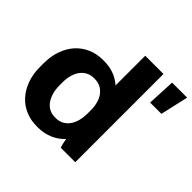

<svg xmlns="http://www.w3.org/2000/svg" viewBox="-176 -909 1108 1108"><g transform="rotate(45 378.0 -354.5)"><path d="M259.8 10.8H267.6Q318.2 10.8 359.9 -7.2Q401.6 -25.2 431.4 -57.8Q433.4 -42.6 437.1 -26.9Q440.8 -11.2 445.2 0H563.2V-720H414.2V-477.6Q385.6 -503.6 348.9 -517.2Q312.2 -530.8 268.2 -530.8H259.8Q208.8 -530.8 166.4 -512.3Q124 -493.8 93.9 -460.1Q63.8 -426.4 47.1 -379.5Q30.4 -332.6 30.4 -275.4V-244.6Q30.4 -187.8 47.1 -141Q63.8 -94.2 93.9 -60.2Q124 -26.2 166.4 -7.7Q208.8 10.8 259.8 10.8ZM295.4 -100.4Q270.8 -100.4 250.4 -111Q230 -121.6 215.7 -141.2Q201.4 -160.8 193.3 -188.7Q185.2 -216.6 185.2 -251.2V-274.2Q185.2 -307.6 193.3 -334.6Q201.4 -361.6 215.7 -380.3Q230 -399 250.4 -409.3Q270.8 -419.6 295.4 -419.6H304.6Q329.2 -419.6 349.6 -409.3Q370 -399 384.6 -380.3Q399.2 -361.6 407 -334.6Q414.8 -307.6 414.8 -274.2V-251.2Q414.8 -217 407.2 -189.1Q399.6 -161.2 385 -141.4Q370.4 -121.6 350 -111Q329.6 -100.4 304.6 -100.4ZM625.4 -549H717.4L756.2 -720H633.4Z"/></g></svg>

Font: Fixel Variable
Style: Regular
Weight: 100
Width: 3
Designer: AlfaBravo + MacPaw
Foundry: Kyrylo Tkachov, Marchela Mozhyna, Serhii Makarenko, Maria Weinstein, Zakhar Kryvoshyya
Version: Version 1.211